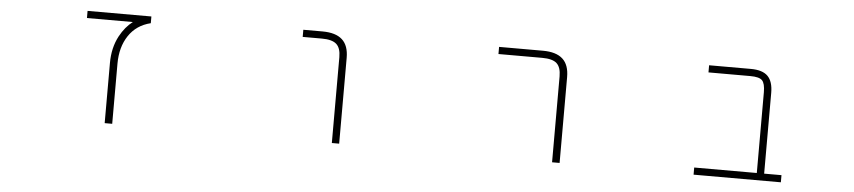

<svg xmlns="http://www.w3.org/2000/svg" viewBox="-37 -719 4074 916"><g transform="rotate(5 2000.0 -261.0)"><path d="M571.3 -490.2H351.6V-524.4H657.2V-492.2Q588.9 -475.6 552.2 -420.4Q515.6 -365.2 515.6 -286.1V2H479.5V-286.1Q479.5 -359.4 509.8 -416Q535.2 -462.9 571.3 -490.2Z M1476.6 -490.2H1384.8V-524.4H1476.6Q1540 -524.4 1571.3 -496.1Q1602.5 -467.8 1602.5 -409.2V2H1567.4V-409.2Q1567.4 -453.1 1546.4 -471.7Q1525.4 -490.2 1476.6 -490.2Z M2322.3 -490.2V-524.4H2532.2Q2595.7 -524.4 2627 -496.1Q2658.2 -467.8 2658.2 -409.2V2H2622.1V-409.2Q2622.1 -453.1 2601.6 -471.7Q2581.1 -490.2 2532.2 -490.2Z M3599.6 -418.9Q3599.6 -460.9 3585.4 -475.6Q3571.3 -490.2 3528.3 -490.2H3328.1V-524.4H3528.3Q3584 -524.4 3609.4 -499Q3634.8 -473.6 3634.8 -418.9V-32.2H3717.8V2H3299.8V-32.2H3599.6Z"/></g></svg>

Font: Gen Shin Gothic Monospace ExtraLight
Style: Regular
Weight: 200
Designer: [Source Han Sans]
Ryoko NISHIZUKA  (kana & ideographs); Paul D. Hunt (Latin, Greek & Cyrillic); Wenlong ZHANG  (bopomofo
Version: Version 1.002.20150607